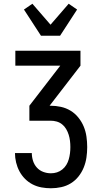

<svg xmlns="http://www.w3.org/2000/svg" viewBox="-20 -791 540 1026"><path d="M252 215Q227 215 202 210.5Q177 206 154.5 194.5Q132 183 114 165Q96 147 84 124.5Q72 102 66 77Q60 52 60 27H150Q150 48 156.5 68.5Q163 89 177 104.5Q191 120 211 127.5Q231 135 252 135Q269 135 284.5 130Q300 125 313 114.5Q326 104 334.5 90Q343 76 347.5 60Q352 44 354 28Q356 12 356 -5Q356 -22 354 -38.5Q352 -55 347 -71Q342 -87 333.5 -101.5Q325 -116 312 -126.5Q299 -137 283 -141.5Q267 -146 250 -146H137V-226L302 -440H62V-520H410V-440L245 -226H250Q278 -226 305.5 -220Q333 -214 357 -199.5Q381 -185 399 -162.5Q417 -140 427.5 -114.5Q438 -89 442 -61Q446 -33 446 -5Q446 23 442 50.5Q438 78 427.5 104Q417 130 399.5 152Q382 174 358.5 188.5Q335 203 307.5 209Q280 215 252 215ZM199 -600 108 -740 153 -771 250 -659 347 -771 392 -740 301 -600Z"/></svg>

Font: Iosevka SS10 Medium
Style: Regular
Weight: 500
Monospace: yes
Designer: Belleve Invis
Foundry: Belleve Invis
Version: Version 28.0.6; ttfautohint (v1.8.4)